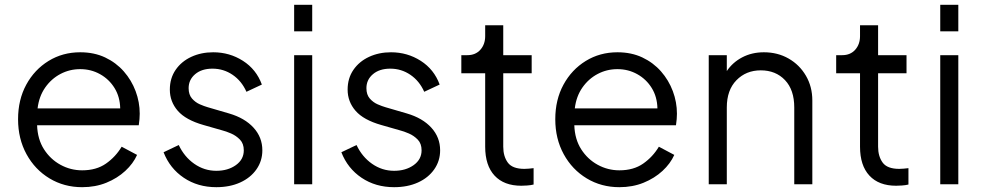

<svg xmlns="http://www.w3.org/2000/svg" viewBox="-20 -765 4075 797"><path d="M321 12Q376 12 421.5 -6.5Q467 -25 500 -55.5Q533 -86 549 -122L485 -156Q460 -114 420 -86Q380 -58 321 -58Q273 -58 231 -81Q189 -104 162.5 -145.5Q136 -187 134 -245H556Q558 -258 559 -270.5Q560 -283 560 -293Q560 -341 543 -386.5Q526 -432 494 -468.5Q462 -505 416.5 -526.5Q371 -548 313 -548Q240 -548 181.5 -512Q123 -476 89 -413.5Q55 -351 55 -270Q55 -189 90 -125Q125 -61 185.5 -24.5Q246 12 321 12ZM313 -478Q358 -478 395.5 -457Q433 -436 455.5 -399.5Q478 -363 479 -315H136Q142 -365 167.5 -401.5Q193 -438 231 -458Q269 -478 313 -478Z M878 12Q934 12 977 -7.5Q1020 -27 1044.5 -62Q1069 -97 1069 -141Q1069 -195 1032.5 -235Q996 -275 931 -294L842 -320Q828 -324 809.5 -332Q791 -340 777 -356Q763 -372 763 -399Q763 -434 790 -457Q817 -480 862 -480Q908 -480 945.5 -454.5Q983 -429 1003 -384L1067 -414Q1044 -477 988.5 -512.5Q933 -548 865 -548Q815 -548 774 -529Q733 -510 709 -475Q685 -440 685 -393Q685 -343 718 -305Q751 -267 825 -246L902 -224Q918 -220 939 -211Q960 -202 976 -185.5Q992 -169 992 -141Q992 -103 959 -79.5Q926 -56 878 -56Q828 -56 786.5 -85Q745 -114 722 -163L659 -133Q685 -66 743 -27Q801 12 878 12Z M1201 -635H1276V-745H1201ZM1201 0H1276V-536H1201Z M1616 12Q1672 12 1715 -7.5Q1758 -27 1782.5 -62Q1807 -97 1807 -141Q1807 -195 1770.5 -235Q1734 -275 1669 -294L1580 -320Q1566 -324 1547.5 -332Q1529 -340 1515 -356Q1501 -372 1501 -399Q1501 -434 1528 -457Q1555 -480 1600 -480Q1646 -480 1683.5 -454.5Q1721 -429 1741 -384L1805 -414Q1782 -477 1726.5 -512.5Q1671 -548 1603 -548Q1553 -548 1512 -529Q1471 -510 1447 -475Q1423 -440 1423 -393Q1423 -343 1456 -305Q1489 -267 1563 -246L1640 -224Q1656 -220 1677 -211Q1698 -202 1714 -185.5Q1730 -169 1730 -141Q1730 -103 1697 -79.5Q1664 -56 1616 -56Q1566 -56 1524.5 -85Q1483 -114 1460 -163L1397 -133Q1423 -66 1481 -27Q1539 12 1616 12Z M2144 6Q2153 6 2168 5Q2183 4 2195 1V-67Q2187 -66 2176 -65Q2165 -64 2157 -64Q2107 -64 2088 -90Q2069 -116 2069 -156V-461H2187V-536H2069V-660H1994V-615Q1994 -581 1974 -558.5Q1954 -536 1920 -536H1895V-461H1994V-156Q1994 -78 2033 -36Q2072 6 2144 6Z M2551 12Q2606 12 2651.5 -6.5Q2697 -25 2730 -55.5Q2763 -86 2779 -122L2715 -156Q2690 -114 2650 -86Q2610 -58 2551 -58Q2503 -58 2461 -81Q2419 -104 2392.5 -145.5Q2366 -187 2364 -245H2786Q2788 -258 2789 -270.5Q2790 -283 2790 -293Q2790 -341 2773 -386.5Q2756 -432 2724 -468.5Q2692 -505 2646.5 -526.5Q2601 -548 2543 -548Q2470 -548 2411.5 -512Q2353 -476 2319 -413.5Q2285 -351 2285 -270Q2285 -189 2320 -125Q2355 -61 2415.5 -24.5Q2476 12 2551 12ZM2543 -478Q2588 -478 2625.5 -457Q2663 -436 2685.5 -399.5Q2708 -363 2709 -315H2366Q2372 -365 2397.5 -401.5Q2423 -438 2461 -458Q2499 -478 2543 -478Z M2922 0H2997V-319Q2997 -391 3037 -432Q3077 -473 3138 -473Q3200 -473 3238.5 -432.5Q3277 -392 3277 -319V0H3352V-348Q3352 -405 3325.5 -450.5Q3299 -496 3253.5 -522Q3208 -548 3151 -548Q3101 -548 3061 -527Q3021 -506 2997 -470V-536H2922Z M3700 6Q3709 6 3724 5Q3739 4 3751 1V-67Q3743 -66 3732 -65Q3721 -64 3713 -64Q3663 -64 3644 -90Q3625 -116 3625 -156V-461H3743V-536H3625V-660H3550V-615Q3550 -581 3530 -558.5Q3510 -536 3476 -536H3451V-461H3550V-156Q3550 -78 3589 -36Q3628 6 3700 6Z M3883 -635H3958V-745H3883ZM3883 0H3958V-536H3883Z"/></svg>

Font: Plus Jakarta Sans
Style: Regular
Weight: 400
Designer: Gumpita Rahayu
Foundry: Tokotype
Version: Version 2.004; ttfautohint (v1.8.3)